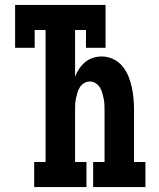

<svg xmlns="http://www.w3.org/2000/svg" viewBox="-20 -755 640 775"><path d="M118 0V-101H164V-634H120V-562H41V-735H406V-562H327V-634H283V-446Q290 -463 300 -478Q310 -493 324 -504.5Q338 -516 355.5 -521.5Q373 -527 391 -527Q414 -527 436 -517Q458 -507 473.5 -488.5Q489 -470 498 -448Q507 -426 512 -403Q517 -380 519 -356.5Q521 -333 521 -309V-101H567V0H356V-101H402V-309Q402 -321 401.5 -333Q401 -345 398.5 -357Q396 -369 392.5 -381Q389 -393 382.5 -403Q376 -413 365.5 -419.5Q355 -426 343 -426Q330 -426 319.5 -419.5Q309 -413 302.5 -403Q296 -393 292.5 -381Q289 -369 286.5 -357Q284 -345 283.5 -333Q283 -321 283 -309V-101H329V0Z"/></svg>

Font: Iosevka Plex Etoile
Style: Bold
Weight: 700
Designer: Belleve Invis
Foundry: Belleve Invis
Version: Version 25.1.1; ttfautohint (v1.8.4)